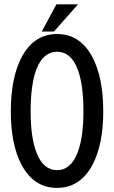

<svg xmlns="http://www.w3.org/2000/svg" viewBox="-20 -872 540 909"><path d="M250 -627Q316.4 -627 347.7 -543.9Q375 -472.7 375 -344.7Q375 -221.7 347.7 -150.4Q315.4 -66.4 250 -66.4Q184.6 -66.4 152.3 -150.4Q125 -222.7 125 -344.7Q125 -471.7 152.3 -543.9Q184.6 -627 250 -627ZM250 -710.9Q140.6 -710.9 82 -600.6Q31.2 -502.9 31.2 -343.8Q31.2 -188.5 82 -91.8Q140.6 17.6 250 17.6Q359.4 17.6 418 -91.8Q468.8 -188.5 468.8 -343.8Q468.8 -503.9 418 -600.6Q360.4 -710.9 250 -710.9ZM349.6 -851.6H247.1L177.7 -722.7H235.4Z"/></svg>

Font: GungsuhChe
Style: Regular
Weight: 400
Monospace: yes
Version: Version 2.21